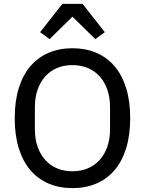

<svg xmlns="http://www.w3.org/2000/svg" viewBox="-20 -959 748 991"><path d="M354 12Q286 12 231 -11.5Q176 -35 137 -80.5Q98 -126 77 -193.5Q56 -261 56 -349Q56 -437 77 -504.5Q98 -572 137 -617.5Q176 -663 231 -686.5Q286 -710 354 -710Q422 -710 477 -686.5Q532 -663 571 -617.5Q610 -572 631 -504.5Q652 -437 652 -349Q652 -261 631 -193.5Q610 -126 571 -80.5Q532 -35 477 -11.5Q422 12 354 12ZM354 -75Q397 -75 433 -90Q469 -105 494.5 -133.5Q520 -162 534 -202Q548 -242 548 -292V-406Q548 -456 534 -496Q520 -536 494.5 -564.5Q469 -593 433 -608Q397 -623 354 -623Q310 -623 274.5 -608Q239 -593 213.5 -564.5Q188 -536 174 -496Q160 -456 160 -406V-292Q160 -242 174 -202Q188 -162 213.5 -133.5Q239 -105 274.5 -90Q310 -75 354 -75ZM406 -939 521 -793 472 -757 354 -873 236 -757 187 -793 302 -939Z"/></svg>

Font: IBM Plex Sans Thai Looped Text
Style: Regular
Weight: 450
Designer: Mike Abbink, Paul van der Laan, Pieter van Rosmalen, Ben Mitchell, Mark Frömberg
Foundry: Bold Monday
Version: Version 1.1